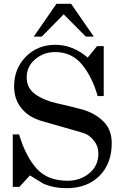

<svg xmlns="http://www.w3.org/2000/svg" viewBox="-20 -972 670 1007"><path d="M137 -52 82 8H47V-267H80Q115 -151 172.5 -87.5Q230 -24 334 -24Q400 -24 448 -63Q496 -102 496 -167Q496 -205 471.5 -236Q447 -267 409 -277L200 -337Q132 -356 93 -403.5Q54 -451 54 -519Q54 -612 115.5 -674.5Q177 -737 270 -737Q362 -737 440 -670L489 -730H524V-468H492Q465 -566 411 -632.5Q357 -699 269 -699Q210 -699 165 -661.5Q120 -624 120 -566Q120 -509 166 -477Q212 -445 277.5 -430.5Q343 -416 408.5 -398.5Q474 -381 520 -337.5Q566 -294 566 -221Q566 -114 501.5 -49.5Q437 15 329 15Q262 15 207 -9Q196 -15 137 -52ZM199 -780H157L276 -952H353L472 -780H430L314 -897Z"/></svg>

Font: Academico
Style: Regular
Weight: 400
Foundry: Steinberg Media Technologies GmbH
Version: Version 0.902